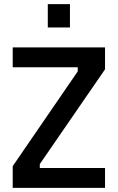

<svg xmlns="http://www.w3.org/2000/svg" viewBox="-20 -916 574 936"><path d="M42 -588V-685H492V-578L174 -116V-97H492V0H42V-106L359 -568V-588ZM213 -782V-896H321V-782Z"/></svg>

Font: Titillium Web[RUS by Daymarius]
Style: Regular
Weight: 600
Designer: Cyrillization by Daymarius
Foundry: Cyrillization by Daymarius
Version: Version 1.002 September 11, 2018